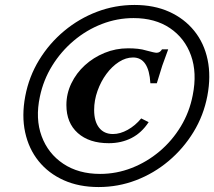

<svg xmlns="http://www.w3.org/2000/svg" viewBox="-20 -744 865 775"><path d="M378 11Q299 11 237.5 -16.5Q176 -44 136 -93.5Q96 -143 81.5 -210Q67 -277 82 -356Q97 -435 138 -502Q179 -569 239 -619Q299 -669 371.5 -696.5Q444 -724 523 -724Q602 -724 663 -696.5Q724 -669 764 -619.5Q804 -570 818 -503Q832 -436 817 -357Q802 -278 761 -211Q720 -144 660.5 -94Q601 -44 529 -16.5Q457 11 378 11ZM419 -166Q340 -166 294 -207Q248 -248 248 -320Q248 -366 268 -407.5Q288 -449 322.5 -480.5Q357 -512 402 -530.5Q447 -549 497 -549Q518 -549 536.5 -547Q555 -545 571 -540Q604 -531 612 -531Q626 -531 634 -545H659L635 -479L613 -408H587Q581 -512 517 -512Q488 -512 460 -494Q432 -476 409.5 -445.5Q387 -415 373.5 -377Q360 -339 360 -300Q360 -254 380 -228.5Q400 -203 436 -203Q465 -203 495.5 -220Q526 -237 550 -266L580 -251Q552 -208 511 -187Q470 -166 419 -166ZM384 -42Q450 -42 511.5 -66Q573 -90 624 -133Q675 -176 710 -234Q745 -292 758 -360Q776 -450 751 -520Q726 -590 666 -630.5Q606 -671 519 -671Q453 -671 391 -647Q329 -623 277.5 -579.5Q226 -536 190.5 -478.5Q155 -421 141 -354Q122 -265 148 -194.5Q174 -124 235.5 -83Q297 -42 384 -42Z"/></svg>

Font: Baskervville
Style: Bold Italic
Weight: 700
Italic angle: -18°
Version: Version 1.100